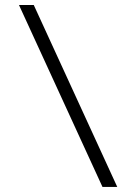

<svg xmlns="http://www.w3.org/2000/svg" viewBox="-20 -721 540 761"><path d="M55.2 -701.2H113.8L444.8 20H386.2Z"/></svg>

Font: Stint Ultra Expanded
Style: Regular
Weight: 400
Width: 7
Designer: Astigmatic (AOETI)
Foundry: Astigmatic (AOETI)
Version: Version 1.000